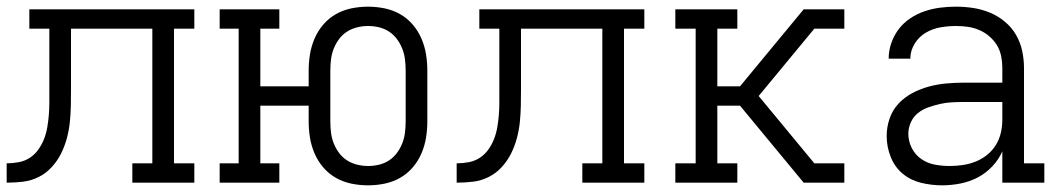

<svg xmlns="http://www.w3.org/2000/svg" viewBox="-20 -548 3190 576"><path d="M0 0V-58Q18 -58 36.5 -61.5Q55 -65 70 -75Q85 -85 95.5 -100Q106 -115 112.5 -132Q119 -149 122 -167Q125 -185 126.5 -203Q128 -221 128 -239.5Q128 -258 128 -276V-462H68V-520H563V-462H502V-58H563V0H377V-58H437V-462H193V-280Q193 -255 192.5 -230.5Q192 -206 189.5 -181.5Q187 -157 180.5 -133Q174 -109 163 -87Q152 -65 135 -46.5Q118 -28 96 -17Q74 -6 49.5 -3Q25 0 0 0Z M1084 8Q1059 8 1034.5 3Q1010 -2 988.5 -14Q967 -26 950.5 -45Q934 -64 924 -87Q914 -110 910 -134.5Q906 -159 906 -184V-231H761V-58H818V0H639V-58H696V-462H639V-520H818V-462H761V-289H906V-336Q906 -361 910 -385.5Q914 -410 924 -433Q934 -456 950.5 -475Q967 -494 988.5 -506Q1010 -518 1034.5 -523Q1059 -528 1084 -528Q1109 -528 1133.5 -523Q1158 -518 1179.5 -506Q1201 -494 1217.5 -475Q1234 -456 1244 -433Q1254 -410 1258 -385.5Q1262 -361 1262 -336V-184Q1262 -159 1258 -134.5Q1254 -110 1244 -87Q1234 -64 1217.5 -45Q1201 -26 1179.5 -14Q1158 -2 1133.5 3Q1109 8 1084 8ZM1084 -50Q1101 -50 1117.5 -54Q1134 -58 1147.5 -67Q1161 -76 1171 -89.5Q1181 -103 1187 -118.5Q1193 -134 1195 -150.5Q1197 -167 1197 -184V-336Q1197 -353 1195 -369.5Q1193 -386 1187 -401.5Q1181 -417 1171 -430.5Q1161 -444 1147.5 -453Q1134 -462 1117.5 -466Q1101 -470 1084 -470Q1068 -470 1051.5 -466Q1035 -462 1021 -453Q1007 -444 997 -430.5Q987 -417 981 -401.5Q975 -386 973 -369.5Q971 -353 971 -336V-184Q971 -167 973 -150.5Q975 -134 981 -118.5Q987 -103 997 -89.5Q1007 -76 1021 -67Q1035 -58 1051.5 -54Q1068 -50 1084 -50Z M1350 0V-58Q1368 -58 1386.5 -61.5Q1405 -65 1420 -75Q1435 -85 1445.5 -100Q1456 -115 1462.5 -132Q1469 -149 1472 -167Q1475 -185 1476.5 -203Q1478 -221 1478 -239.5Q1478 -258 1478 -276V-462H1418V-520H1913V-462H1852V-58H1913V0H1727V-58H1787V-462H1543V-280Q1543 -255 1542.5 -230.5Q1542 -206 1539.5 -181.5Q1537 -157 1530.5 -133Q1524 -109 1513 -87Q1502 -65 1485 -46.5Q1468 -28 1446 -17Q1424 -6 1399.5 -3Q1375 0 1350 0Z M2006 0V-58H2067V-462H2006V-520H2192V-462H2132V-289H2200L2391 -520H2513V-462H2423L2256 -260L2423 -58H2513V0H2391L2200 -231H2132V-58H2192V0Z M2806 8Q2775 8 2743.5 0.5Q2712 -7 2688 -27Q2664 -47 2652 -77.5Q2640 -108 2640 -140Q2640 -166 2648.5 -191.5Q2657 -217 2675 -236.5Q2693 -256 2716.5 -268.5Q2740 -281 2765.5 -288Q2791 -295 2817.5 -297.5Q2844 -300 2870 -300H2987V-344Q2987 -362 2983.5 -379.5Q2980 -397 2971 -412Q2962 -427 2948 -439Q2934 -451 2917.5 -458Q2901 -465 2883.5 -467.5Q2866 -470 2848 -470Q2825 -470 2801.5 -466Q2778 -462 2757.5 -450Q2737 -438 2724 -417Q2711 -396 2711 -372H2646Q2646 -396 2654 -419Q2662 -442 2676.5 -461Q2691 -480 2711.5 -493.5Q2732 -507 2754.5 -514.5Q2777 -522 2800.5 -525Q2824 -528 2848 -528Q2874 -528 2900 -524Q2926 -520 2950 -510Q2974 -500 2994.5 -483Q3015 -466 3028 -443.5Q3041 -421 3046.5 -395.5Q3052 -370 3052 -344V-58H3113V0H2987V-94Q2976 -69 2956.5 -48.5Q2937 -28 2913 -15.5Q2889 -3 2861.5 2.5Q2834 8 2806 8ZM2829 -50Q2849 -50 2869 -53Q2889 -56 2907.5 -63.5Q2926 -71 2941.5 -83.5Q2957 -96 2967.5 -113Q2978 -130 2982.5 -149.5Q2987 -169 2987 -189V-242H2870Q2852 -242 2834.5 -241Q2817 -240 2799.5 -236Q2782 -232 2765 -226Q2748 -220 2734 -209Q2720 -198 2712.5 -181Q2705 -164 2705 -147Q2705 -124 2715.5 -103.5Q2726 -83 2744.5 -70.5Q2763 -58 2785 -54Q2807 -50 2829 -50Z"/></svg>

Font: Iosevka Etoile Light
Style: Regular
Weight: 300
Designer: Belleve Invis
Foundry: Belleve Invis
Version: Version 25.0.1; ttfautohint (v1.8.4)